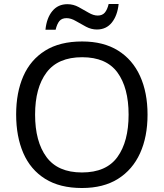

<svg xmlns="http://www.w3.org/2000/svg" viewBox="-20 -933 821 963"><path d="M720 -358Q720 -247 682.5 -164.5Q645 -82 572 -36Q499 10 391 10Q280 10 206.5 -36Q133 -82 97 -165Q61 -248 61 -359Q61 -469 97 -551Q133 -633 206.5 -679Q280 -725 392 -725Q499 -725 572 -679.5Q645 -634 682.5 -551.5Q720 -469 720 -358ZM156 -358Q156 -223 213 -145.5Q270 -68 391 -68Q513 -68 569 -145.5Q625 -223 625 -358Q625 -493 569 -569.5Q513 -646 392 -646Q271 -646 213.5 -569.5Q156 -493 156 -358ZM208 -784Q214 -843 242.5 -877.5Q271 -912 318 -912Q348 -912 374.5 -897.5Q401 -883 425 -869Q449 -855 470 -855Q493 -855 505.5 -869.5Q518 -884 525 -913H575Q569 -855 541 -820Q513 -785 466 -785Q438 -785 411.5 -799Q385 -813 360.5 -827.5Q336 -842 314 -842Q290 -842 278 -827.5Q266 -813 259 -784Z"/></svg>

Font: Noto Serif Ottoman Siyaq
Style: Regular
Weight: 400
Designer: Sérgio Martins
Version: Version 1.005; ttfautohint (v1.8.4.7-5d5b)